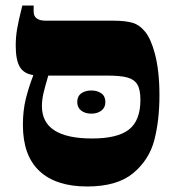

<svg xmlns="http://www.w3.org/2000/svg" viewBox="-20 -667 635 696"><path d="M558 -322Q558 -231 539.5 -159.5Q521 -88 463 -39.5Q405 9 296 9Q183 9 123 -47Q63 -103 63 -214Q63 -266 73.5 -308.5Q84 -351 100 -392V-395Q66 -400 51.5 -425Q37 -450 37 -502Q37 -532 42 -562Q47 -592 61 -647H102V-625Q102 -592 146 -592H391Q434 -592 460 -584.5Q486 -577 506.5 -551.5Q527 -526 541 -474Q558 -411 558 -322ZM489 -305Q489 -342 478 -360.5Q467 -379 442 -386Q417 -393 369 -393H155Q142 -349 137 -326.5Q132 -304 132 -282Q132 -165 314 -165Q406 -165 447.5 -197.5Q489 -230 489 -305ZM311 -339Q333 -339 347.5 -328.5Q362 -318 362 -297Q362 -277 347.5 -266Q333 -255 311 -255Q289 -255 274.5 -266Q260 -277 260 -297Q260 -318 274.5 -328.5Q289 -339 311 -339Z"/></svg>

Font: Noto Serif Hebrew Black
Style: Regular
Weight: 900
Designer: Monotype Design Team
Foundry: Monotype Imaging Inc.
Version: Version 1.000